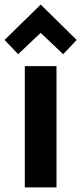

<svg xmlns="http://www.w3.org/2000/svg" viewBox="-36 -816 354 836"><path d="M72 0V-528H210V0ZM-16 -642 141 -796 298 -642 239 -580 141 -673 43 -580Z"/></svg>

Font: Oxanium
Style: Bold
Weight: 700
Designer: Severin Meyer
Version: Version 2.000